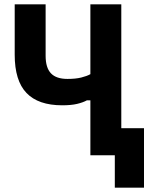

<svg xmlns="http://www.w3.org/2000/svg" viewBox="-20 -718 708 888"><path d="M511 150V0H398V-254H382Q364 -244 336.5 -237.5Q309 -231 268 -231Q157 -231 102.5 -288Q48 -345 48 -465V-698H191V-460Q191 -405 215.5 -379Q240 -353 292 -353Q330 -353 356 -359.5Q382 -366 398 -375V-698H541V-125H646V150Z"/></svg>

Font: IBM Plex Sans Condensed
Style: Bold
Weight: 700
Width: 3
Designer: Mike Abbink, Paul van der Laan, Pieter van Rosmalen
Foundry: Bold Monday
Version: Version 3.201